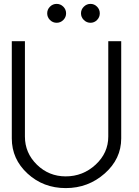

<svg xmlns="http://www.w3.org/2000/svg" viewBox="-20 -963 720 993"><path d="M307.4 -859.6Q293 -845.2 272.9 -845.2Q252.9 -845.2 238.5 -859.6Q224.1 -874 224.1 -894Q224.1 -914.1 238.5 -928.5Q252.9 -942.9 272.9 -942.9Q293 -942.9 307.4 -928.5Q321.8 -914.1 321.8 -894Q321.8 -874 307.4 -859.6ZM481.9 -859.6Q467.8 -845.2 448 -845.2Q428.2 -845.2 413.6 -859.6Q398.9 -874 398.9 -894Q398.9 -914.1 413.6 -928.5Q428.2 -942.9 448 -942.9Q467.8 -942.9 481.9 -928.5Q496.1 -914.1 496.1 -894Q496.1 -874 481.9 -859.6ZM41 -247.1V-750H108.9V-256.8Q108.9 -171.9 170.9 -111.3Q232.9 -50.8 319.8 -50.8Q408.7 -50.8 474.4 -111.3Q540 -171.9 540 -256.8V-750H606.9V-247.1Q606.9 -141.1 521.5 -65.7Q436 9.8 320.1 9.8Q204.1 9.8 122.6 -65.2Q41 -140.1 41 -247.1Z"/></svg>

Font: Oakes Grotesk
Style: Light
Weight: 300
Designer: Samuel Oakes
Foundry: Samuel Oakes
Version: Version 1.0 | wf-rip DC20170320